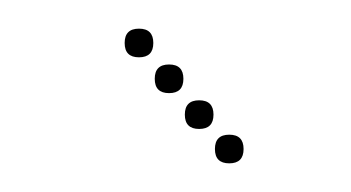

<svg xmlns="http://www.w3.org/2000/svg" viewBox="-20 -754 245 134"><path d="M140 -640Q130 -640 130 -650Q130 -660 140 -660Q150 -660 150 -650Q150 -640 140 -640ZM119 -664Q109 -664 109 -674Q109 -684 119 -684Q129 -684 129 -674Q129 -664 119 -664ZM98 -689Q88 -689 88 -699Q88 -709 98 -709Q108 -709 108 -699Q108 -689 98 -689ZM77 -714Q67 -714 67 -724Q67 -734 77 -734Q87 -734 87 -724Q87 -714 77 -714Z"/></svg>

Font: Raleway Dots 
Style: Regular
Weight: 400
Version: Version 1.000